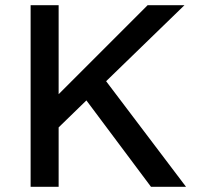

<svg xmlns="http://www.w3.org/2000/svg" viewBox="-20 -720 772 740"><path d="M98 0V-700H206V-357L549 -700H691L389 -407L697 0H562L313 -333L206 -229V0Z"/></svg>

Font: Easer Grotesk
Style: Regular
Weight: 400
Designer: Boardeaser, Bonnie Shaver-Troup, Thomas Jockin
Foundry: Lexend
Version: Version 1.008;Glyphs 3.1.2 (3151)